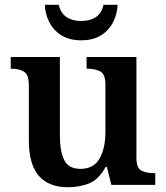

<svg xmlns="http://www.w3.org/2000/svg" viewBox="-20 -775 695 805"><path d="M264 10Q185 10 143 -37.5Q101 -85 101 -187V-417Q101 -461 81.5 -474Q62 -487 27 -487H25V-536H231V-207Q231 -142 249 -104.5Q267 -67 318 -67Q372 -67 397 -109.5Q422 -152 422 -223V-420Q422 -465 399.5 -476Q377 -487 346 -487H343V-536H552V-113Q552 -70 573 -59.5Q594 -49 625 -49H631V0H447L428 -75H423Q393 -21 352.5 -5.5Q312 10 264 10ZM320 -606Q270 -606 236.5 -627.5Q203 -649 186 -683.5Q169 -718 168 -755H226Q235 -719 259.5 -703Q284 -687 320 -687Q357 -687 381.5 -703Q406 -719 414 -755H473Q472 -718 455 -683.5Q438 -649 404.5 -627.5Q371 -606 320 -606Z"/></svg>

Font: Noto Serif Thai SemiBold
Style: Regular
Weight: 600
Designer: Monotype Design Team
Foundry: Monotype Imaging Inc.
Version: Version 2.001; ttfautohint (v1.8.4.7-5d5b)